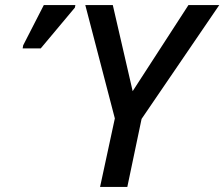

<svg xmlns="http://www.w3.org/2000/svg" viewBox="-20 -734 881 754"><path d="M373 0H480L536 -267L841 -714H720L501 -376L423 -714H315L431 -269ZM69 -544H140L274 -704L276 -714H152L71 -556Z"/></svg>

Font: Noto Sans Medium
Style: Italic
Weight: 500
Italic angle: -12°
Designer: Monotype Design Team
Foundry: Monotype Imaging Inc.
Version: Version 2.013